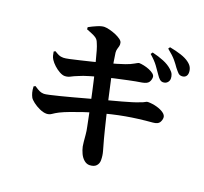

<svg xmlns="http://www.w3.org/2000/svg" viewBox="-145 -989 1291 1217"><g transform="rotate(20 500.0 -380.5)"><path d="M834 -595Q822 -595 811.5 -604Q801 -613 790 -630Q776 -651 756 -678.5Q736 -706 700 -737L709 -750Q752 -740 787.5 -725.5Q823 -711 847 -689Q863 -675 868.5 -661.5Q874 -648 874 -634Q874 -618 863 -606.5Q852 -595 834 -595ZM576 58Q556 58 539 43.5Q522 29 511.5 6.5Q501 -16 496 -39Q494 -50 492 -69Q490 -88 488 -113.5Q486 -139 480 -166Q473 -200 465.5 -237.5Q458 -275 450 -312Q442 -349 434.5 -384Q427 -419 420 -448.5Q413 -478 408 -500Q397 -542 388 -578Q379 -614 371 -641.5Q363 -669 356 -684Q351 -699 343 -708Q335 -717 318.5 -725Q302 -733 268 -746L267 -760Q292 -774 320.5 -786Q349 -798 367 -798Q382 -798 403.5 -792.5Q425 -787 445 -778.5Q465 -770 479.5 -759.5Q494 -749 496 -738Q499 -725 496 -714.5Q493 -704 490 -693.5Q487 -683 488 -669Q491 -643 497 -609.5Q503 -576 513 -527Q531 -446 545 -383Q559 -320 570.5 -272Q582 -224 591 -188.5Q600 -153 606 -130Q619 -83 627 -55Q635 -27 635 4Q635 26 621 41.5Q607 57 576 58ZM208 -155Q187 -155 161.5 -166.5Q136 -178 116 -193.5Q96 -209 90 -220Q83 -233 78.5 -249.5Q74 -266 73 -290L84 -296Q107 -280 121 -274Q135 -268 150 -268Q160 -268 186.5 -274Q213 -280 251 -289.5Q289 -299 331.5 -310.5Q374 -322 416 -333.5Q458 -345 492 -354Q528 -364 563.5 -373Q599 -382 632.5 -391.5Q666 -401 694.5 -409.5Q723 -418 744 -427Q762 -433 771.5 -439Q781 -445 788 -445Q819 -445 848 -437Q877 -429 896 -415.5Q915 -402 915 -385Q915 -368 905 -352Q895 -336 862 -333Q813 -329 769.5 -323.5Q726 -318 684 -310.5Q642 -303 597.5 -292.5Q553 -282 500 -267Q464 -258 423 -244Q382 -230 344.5 -216Q307 -202 281 -189Q258 -177 242.5 -166Q227 -155 208 -155ZM235 -419Q220 -419 200 -430Q180 -441 162 -457.5Q144 -474 133 -491Q125 -504 122.5 -514.5Q120 -525 117 -541L127 -547Q145 -536 157 -530.5Q169 -525 188 -525Q200 -525 228 -531Q256 -537 293 -546Q330 -555 369.5 -564.5Q409 -574 442 -583Q490 -596 519 -604.5Q548 -613 571 -621Q605 -633 625 -645Q645 -657 651 -658Q664 -658 683.5 -654Q703 -650 721.5 -642.5Q740 -635 752 -625Q764 -615 764 -603Q764 -584 754 -569Q744 -554 711 -548Q672 -542 625 -532Q578 -522 535.5 -512.5Q493 -503 467 -496Q428 -485 386 -473Q344 -461 313 -447Q290 -438 272.5 -428.5Q255 -419 235 -419ZM933 -672Q918 -672 908 -682Q898 -692 883 -711Q871 -729 852 -752Q833 -775 793 -807L801 -819Q844 -811 879 -799.5Q914 -788 935 -772Q954 -758 961.5 -742.5Q969 -727 969 -709Q969 -692 959.5 -682Q950 -672 933 -672Z"/></g></svg>

Font: Noto Serif HK ExtraLight ExtraBold
Style: Regular
Weight: 800
Version: Version 2.003-H1;hotconv 1.1.1;makeotfexe 2.6.0